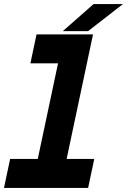

<svg xmlns="http://www.w3.org/2000/svg" viewBox="-54 -918 621 938"><path d="M-34.5 0 -4.5 -141.5H130.5L229.5 -608.5H94.5L124.5 -750H400.5L271.5 -141.5H406.5L376.5 0ZM43.5 -71H329H183.5L312.5 -679.5H172.5H312.5L183.5 -71H43.5ZM253 -766 403 -898H546.5L376.5 -766ZM355 -800H354.5L428 -863H428.5Z"/></svg>

Font: Tourney Black
Style: Italic
Weight: 900
Italic angle: -12°
Version: Version 1.015